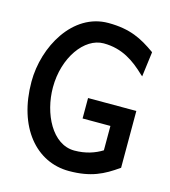

<svg xmlns="http://www.w3.org/2000/svg" viewBox="-94 -666 666 753"><g transform="rotate(15 239.0 -289.5)"><path d="M22 -290C22 -105 121 11 254 11C344 11 393 -15 447 -53L449 -54V-285H253V-202H366V-103C337 -85 300 -72 254 -72C164 -72 109 -184 109 -290C109 -411 179 -508 257 -508C333 -508 384 -471 429 -428L436 -422L449 -523L447 -525C393 -563 344 -590 254 -590C110 -590 22 -432 22 -290Z"/></g></svg>

Font: Charger Sport
Style: SeBdNrw
Weight: 600
Designer: Jasper
Foundry: Cannot Into Space Fonts
Version: Version 1.1